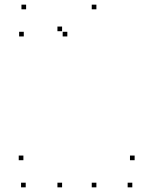

<svg xmlns="http://www.w3.org/2000/svg" viewBox="-20 -795 660 825"><path d="M394.2 -755V-775H374.2V-755ZM92.2 -755V-775H72.2V-755ZM82.2 -638.4V-658.4H62.2V-638.4ZM269.3 -638.4V-658.4H249.3V-638.4ZM246.8 -660.9V-680.9H226.8V-660.9ZM246.8 10V-10H226.8V10ZM394.2 10V-10H374.2V10ZM548.5 10V-10H528.5V10ZM558.5 -106.6V-126.6H538.5V-106.6ZM80.5 -106.6V-126.6H60.5V-106.6ZM90.5 10V-10H70.5V10Z"/></svg>

Font: Monaspace Argon Dots Var
Style: Regular
Weight: 400
Designer: Riley Cran and the Lettermatic Team
Version: Version 1.100 (Monaspace Argon Dots)